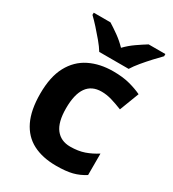

<svg xmlns="http://www.w3.org/2000/svg" viewBox="-187 -870 888 984"><g transform="rotate(30 257.0 -378.0)"><path d="M300 10Q219 10 162 -19.5Q105 -49 75 -111Q45 -173 45 -270Q45 -370 79 -433Q113 -496 173.5 -526Q234 -556 313 -556Q369 -556 410.5 -545Q452 -534 483 -519L439 -404Q404 -418 373.5 -427Q343 -436 313 -436Q197 -436 197 -271Q197 -189 227.5 -150Q258 -111 313 -111Q360 -111 396 -123.5Q432 -136 466 -158V-31Q432 -9 394.5 0.5Q357 10 300 10ZM200 -606Q186 -629 163.5 -656Q141 -683 117.5 -709Q94 -735 75 -753V-766H174Q200 -750 230 -728.5Q260 -707 286 -680Q312 -707 343 -728.5Q374 -750 400 -766H499V-753Q481 -735 457 -709Q433 -683 410.5 -656Q388 -629 374 -606Z"/></g></svg>

Font: Noto Sans New Tai Lue
Style: Bold
Weight: 700
Version: Version 2.003